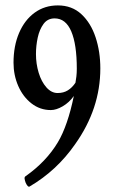

<svg xmlns="http://www.w3.org/2000/svg" viewBox="-20 -671 424 710"><path d="M89 19Q83 22 75 5Q72 -3 71 -9.5Q70 -16 74 -19Q151 -73 194 -145Q212 -175 227 -218.5Q242 -262 253 -316Q236 -292 212 -278Q188 -264 168 -264Q128 -264 96.5 -288.5Q65 -313 47.5 -353Q30 -393 30 -439Q30 -501 50.5 -549Q71 -597 108 -624Q145 -651 194 -651Q246 -651 281 -618.5Q316 -586 333.5 -533Q351 -480 351 -418Q351 -269 258 -138Q190 -40 89 19ZM193 -327Q215 -327 231 -337Q247 -347 259 -365Q261 -375 262.5 -388.5Q264 -402 264 -417Q264 -507 243.5 -555Q223 -603 182 -603Q156 -603 141 -582.5Q126 -562 119.5 -532Q113 -502 113 -471Q113 -435 123 -402Q133 -369 151.5 -348Q170 -327 193 -327Z"/></svg>

Font: Junicode Two Beta Condensed Medium
Style: Regular
Weight: 500
Width: 3
Designer: Peter S. Baker
Foundry: Briery Creek Software
Version: Version 1.053; ttfautohint (v1.8.4)